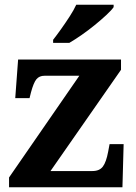

<svg xmlns="http://www.w3.org/2000/svg" viewBox="-20 -786 569 806"><path d="M18 0V-41L313 -468H167Q145 -468 133 -453.5Q121 -439 110 -398L104 -374H44L56 -536H488V-493L192 -68H368Q398 -68 412 -87Q426 -106 434 -149L440 -181H499L494 0ZM203 -619Q218 -638 236.5 -664Q255 -690 272.5 -717Q290 -744 300 -766H457V-756Q448 -743 426.5 -723Q405 -703 378 -681Q351 -659 323 -639.5Q295 -620 271 -606H203Z"/></svg>

Font: Noto Serif Khojki
Style: Bold
Weight: 700
Version: Version 2.003